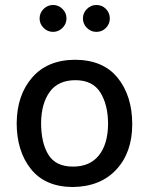

<svg xmlns="http://www.w3.org/2000/svg" viewBox="-20 -738 599 771"><path d="M193 -718Q215 -718 231 -702Q247 -686 247 -664Q247 -642 231 -626Q215 -610 193 -610Q171 -610 155 -626Q139 -642 139 -664Q139 -686 155 -702Q171 -718 193 -718ZM367 -718Q390 -718 405.5 -702Q421 -686 421 -664Q421 -642 405.5 -626Q390 -610 367 -610Q345 -610 329 -626Q313 -642 313 -664Q313 -686 329 -702Q345 -718 367 -718ZM271 13Q161 12 104 -59.5Q47 -131 47 -244Q48 -356 109 -426.5Q170 -497 280 -498Q394 -498 452.5 -425.5Q511 -353 511 -239Q511 -126 447 -57Q383 12 271 13ZM414 -239Q414 -317 383 -366.5Q352 -416 283 -416Q214 -416 180 -369.5Q146 -323 145 -245Q145 -164 174.5 -116.5Q204 -69 273 -69Q341 -69 377 -114Q413 -159 414 -239Z"/></svg>

Font: Palanquin Medium
Style: Regular
Weight: 500
Designer: Pria Ravichandran
Version: Version 1.0.4